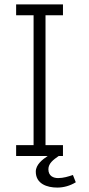

<svg xmlns="http://www.w3.org/2000/svg" viewBox="-20 -706 404 869"><path d="M310 86C289 93 267 100 243 100C222 100 199 91 199 60C199 33 223 16 243 2L246 0H265V-49H186V-637H265V-686H53V-637H132V-49H53V0H196C172 16 142 39 142 71C142 126 193 143 239 143C268 143 297 135 323 119Z"/></svg>

Font: Chivo Light
Style: Regular
Weight: 300
Designer: Hector Gatti
Foundry: Omnibus-Type
Version: Version 1.003;PS 001.003;hotconv 1.0.70;makeotf.lib2.5.58329